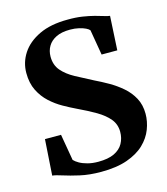

<svg xmlns="http://www.w3.org/2000/svg" viewBox="-113 -841 820 941"><g transform="rotate(-15 297.0 -371.0)"><path d="M284.5 11Q224.5 11 177.2 0.2Q130 -10.5 97 -21.2Q64 -32 47 -33.5L59 -215.5H140.5L163.5 -82Q172.5 -72 189.2 -62.5Q206 -53 229.8 -46.8Q253.5 -40.5 283.5 -40.5Q333.5 -40.5 364.5 -55.2Q395.5 -70 410 -96.2Q424.5 -122.5 424.5 -155Q424.5 -193 401.5 -220.8Q378.5 -248.5 338.8 -271.8Q299 -295 248 -319Q218.5 -333 184.8 -352Q151 -371 121.5 -398Q92 -425 73.2 -462.8Q54.5 -500.5 54.5 -552Q54.5 -605.5 84.2 -651Q114 -696.5 172.5 -724.5Q231 -752.5 317.5 -752.5Q359 -753 392.2 -747.8Q425.5 -742.5 451 -735.8Q476.5 -729 494.8 -723.2Q513 -717.5 523.5 -716.5L514 -544H434.5L412.5 -673Q407.5 -679.5 394.2 -686Q381 -692.5 361 -697.2Q341 -702 316 -702Q273 -702 245.2 -688.2Q217.5 -674.5 203.8 -651.2Q190 -628 190 -598.5Q190 -556 214.2 -527.5Q238.5 -499 279 -477Q319.5 -455 366.5 -431Q399 -415.5 434 -395.5Q469 -375.5 499.5 -349.2Q530 -323 548.8 -288.2Q567.5 -253.5 567.5 -208Q567.5 -169 552.5 -130Q537.5 -91 504.5 -59.2Q471.5 -27.5 417.2 -8.2Q363 11 284.5 11Z"/></g></svg>

Font: Merriweather 60pt
Style: Bold
Weight: 700
Version: Version 2.100